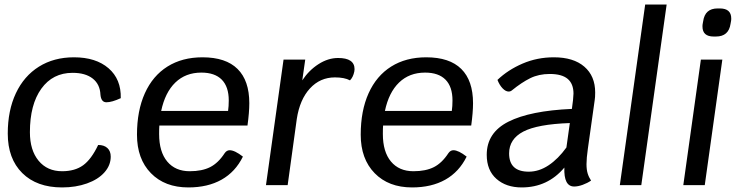

<svg xmlns="http://www.w3.org/2000/svg" viewBox="-20 -811 3261 841"><path d="M14 -226Q14 -327 49.5 -402.5Q85 -478 150.5 -519Q216 -560 304 -560Q400 -560 455.5 -512Q511 -464 509 -381Q470 -363 446 -363Q423 -363 420 -396Q418 -442 386 -467Q354 -492 298 -492Q211 -492 161 -422.5Q111 -353 111 -232Q111 -153 149 -107Q187 -61 252 -61Q308 -61 344 -87Q380 -113 410 -176Q436 -176 450.5 -162.5Q465 -149 465 -125Q465 -87 437.5 -56Q410 -25 361 -7.5Q312 10 252 10Q141 10 77.5 -53Q14 -116 14 -226Z M678 -261Q677 -249 677 -224Q677 -146 712.5 -103.5Q748 -61 811 -61Q865 -61 900.5 -79Q936 -97 964 -140Q973 -153 986 -153Q1008 -153 1044 -125Q1011 -58 950.5 -24Q890 10 805 10Q702 10 641 -52.5Q580 -115 580 -221Q580 -326 614.5 -402.5Q649 -479 713.5 -519.5Q778 -560 867 -560Q969 -560 1020.5 -509Q1072 -458 1072 -359Q1072 -319 1064 -261ZM686 -325H979Q982 -346 982 -371Q982 -431 951.5 -462Q921 -493 862 -493Q793 -493 748 -449.5Q703 -406 686 -325Z M1533 -508 1532 -498Q1527 -473 1513 -459Q1489 -472 1447 -472Q1382 -472 1337.5 -423.5Q1293 -375 1280 -290L1240 0H1145L1222 -550H1317L1304 -459Q1333 -503 1375 -530Q1417 -557 1461 -557Q1533 -557 1533 -508Z M1658 -261Q1657 -249 1657 -224Q1657 -146 1692.5 -103.5Q1728 -61 1791 -61Q1845 -61 1880.5 -79Q1916 -97 1944 -140Q1953 -153 1966 -153Q1988 -153 2024 -125Q1991 -58 1930.5 -24Q1870 10 1785 10Q1682 10 1621 -52.5Q1560 -115 1560 -221Q1560 -326 1594.5 -402.5Q1629 -479 1693.5 -519.5Q1758 -560 1847 -560Q1949 -560 2000.5 -509Q2052 -458 2052 -359Q2052 -319 2044 -261ZM1666 -325H1959Q1962 -346 1962 -371Q1962 -431 1931.5 -462Q1901 -493 1842 -493Q1773 -493 1728 -449.5Q1683 -406 1666 -325Z M2555 -160Q2549 -118 2549 -92Q2549 -68 2554 -51.5Q2559 -35 2569 -20Q2553 -9 2532.5 -1.5Q2512 6 2495 6Q2449 6 2452 -77Q2379 10 2265 10Q2197 10 2154.5 -27.5Q2112 -65 2112 -133Q2112 -230 2207 -278Q2302 -326 2485 -334L2490 -373Q2492 -393 2492 -401Q2492 -444 2466.5 -465.5Q2441 -487 2388 -487Q2340 -487 2302.5 -468.5Q2265 -450 2222 -415Q2216 -410 2208 -410Q2195 -410 2181.5 -424Q2168 -438 2159 -461Q2205 -505 2269 -532.5Q2333 -560 2406 -560Q2492 -560 2539.5 -519Q2587 -478 2587 -406Q2587 -384 2585 -373ZM2461 -165 2476 -272Q2334 -267 2272 -234.5Q2210 -202 2210 -139Q2210 -59 2296 -59Q2341 -59 2383 -87Q2425 -115 2461 -165Z M2806 -791H2900L2789 0H2695Z M3050 -550H3144L3067 0H2973ZM3057 -695Q3057 -703 3058 -707L3060 -718Q3068 -774 3123 -774H3133Q3183 -774 3183 -730Q3183 -722 3182 -718L3180 -707Q3172 -651 3116 -651H3106Q3057 -651 3057 -695Z"/></svg>

Font: Krub Medium
Style: Italic
Weight: 500
Italic angle: -8°
Designer: Ekaluck Peanpanawate
Foundry: Cadson Demak Co.,Ltd.
Version: Version 1.000; ttfautohint (v1.6)